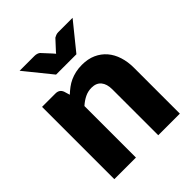

<svg xmlns="http://www.w3.org/2000/svg" viewBox="-202 -851 974 974"><g transform="rotate(-45 285.0 -364.0)"><path d="M52.5 0ZM52.5 0V-518.5H148.5Q177.5 -518.5 186.5 -492.5L195.5 -462.5Q210.5 -476.5 226.5 -488.5Q242.5 -500.5 260.8 -508.8Q279 -517 300.2 -521.8Q321.5 -526.5 346.5 -526.5Q389 -526.5 421.8 -511.8Q454.5 -497 477 -470.8Q499.5 -444.5 511 -408.2Q522.5 -372 522.5 -329.5V0H367.5V-329.5Q367.5 -367.5 350 -388.8Q332.5 -410 298.5 -410Q273 -410 250.5 -399Q228 -388 207.5 -369.5V0ZM101.5 -728.5H208.5Q217.5 -728.5 225.8 -725.8Q234 -723 238.5 -719L280.5 -673.5L293.5 -658.5Q299 -666 306.5 -673.5L348.5 -719Q353 -722 361.2 -725.2Q369.5 -728.5 378.5 -728.5H481.5L364.5 -584H218.5Z"/></g></svg>

Font: Lato Black
Style: Regular
Weight: 900
Designer: Lukasz Dziedzic
Foundry: tyPoland Lukasz Dziedzic
Version: Version 2.007; 2014-02-27